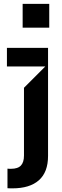

<svg xmlns="http://www.w3.org/2000/svg" viewBox="-20 -801 332 1025"><path d="M19.9 99.4Q24.9 99.8 29.7 100Q34.4 100.1 39.1 100.1Q75.3 100.1 91.6 82.7Q108 65.3 108 29.8V-332.4L221.6 -446H17V-545.5H236.5V31.2Q236.5 118.3 187.5 161.4Q138.5 204.5 46.9 204.5Q40.1 204.5 33.4 204.4Q26.6 204.2 19.9 203.8ZM100.9 -653.4V-780.5H242.9V-653.4Z"/></svg>

Font: Riot Sans
Style: Regular
Weight: 400
Designer: Rasmus Andersson
Foundry: rsms
Version: Version 3.005